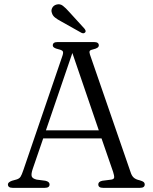

<svg xmlns="http://www.w3.org/2000/svg" viewBox="-20 -902 734 922"><path d="M218 -16.5Q218 0 195.5 0H40.5Q18 0 18 -16.5Q18 -27 37.5 -34L59 -40Q72.5 -44 78.5 -53Q84.5 -62 92.5 -86L280 -634.5Q285 -649.5 281.5 -655.5Q278 -661.5 261 -665.5Q233.5 -671.5 233.5 -684Q233.5 -700 256 -700H432Q454.5 -700 454.5 -684Q454.5 -671 427.5 -665Q414 -662.5 411 -657.2Q408 -652 412 -640L607 -75.5Q612.5 -57.5 622.5 -48.8Q632.5 -40 651.5 -36Q665 -32 670 -27.8Q675 -23.5 675 -16.5Q675 0 652.5 0H474.5Q452 0 452 -16.5Q452 -30 471.5 -34L514.5 -39.5Q527.5 -41.5 528.2 -50Q529 -58.5 523 -77L467.5 -237.5H187.5L137 -90.5Q129 -66.5 132.2 -55.5Q135.5 -44.5 156 -39.5L198 -34Q218 -29.5 218 -16.5ZM200.5 -276H454.5L327.5 -647.5ZM313 -844 385.5 -764.5Q389 -760 390.8 -755.2Q392.5 -750.5 389 -746.5Q382 -739 371 -744.5L274 -799Q256 -808.5 244.2 -817.8Q232.5 -827 229 -840.5Q224.5 -852.5 230.8 -864.2Q237 -876 251 -880Q268 -885 282 -874.2Q296 -863.5 313 -844Z"/></svg>

Font: Fraunces 9pt S050 Light
Style: Regular
Weight: 300
Version: Version 1.000; ttfautohint (v1.8.3)